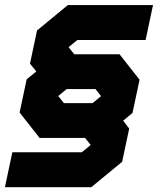

<svg xmlns="http://www.w3.org/2000/svg" viewBox="-47 -664 650 778"><path d="M-27 94.5 3 -47H284.5L320.5 -76.5L298 -105H113.5L32.5 -208L61 -342.5L100 -374.5L74.5 -406L103 -540.5L228 -643.5H573L543 -502H266.5L231 -473L254 -444H437.5L518.5 -341L490 -206.5L452 -175L476.5 -143L448 -8.5L323 94.5ZM60.5 22.5H304L387 -45L402 -113.5L349.5 -177L429.5 -243L444 -311.5L393 -373.5H201.5L152 -433L169 -511.5L248.5 -575.5H481.5H248.5L169 -511.5L152 -433L201.5 -373.5L122.5 -308.5L108 -240L158 -177H349.5L402 -113.5L387 -45L304 22.5H60.5ZM212 -246H328L362.5 -274.5L340 -303H223L189 -275ZM158 -177 108 -240 122.5 -308.5 201.5 -373.5H393L444 -311.5L429.5 -243L349.5 -177Z"/></svg>

Font: Tourney Black
Style: Italic
Weight: 900
Italic angle: -12°
Version: Version 1.015